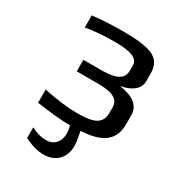

<svg xmlns="http://www.w3.org/2000/svg" viewBox="-165 -600 827 896"><g transform="rotate(30 248.5 -152.0)"><path d="M447 -346V-385C447 -454 409 -477 347 -487C320 -492 283 -494 235 -494C177 -494 123 -491 73 -485V-420C119 -428 168 -432 220 -432H236C316 -432 356 -415 356 -380V-350C356 -291 290 -286 231 -286H143V-224H248C306 -224 372 -220 372 -162V-131C372 -61 307 -56 238 -56C191 -56 131 -63 60 -78V-7C135 4 194 10 239 10H242C246 25 248 39 248 53C248 95 221 126 179 126C154 126 127 119 98 104V161C135 180 170 190 203 190C267 190 308 148 308 84C308 66 304 41 297 8C391 3 466 -25 466 -124V-174C466 -223 429 -254 356 -265V-267C399 -274 447 -298 447 -346Z"/></g></svg>

Font: Gamestation Text
Style: Bold
Weight: 400
Designer: Jonas Hecksher
Foundry: Jonas Hecksher, Playtypeª, e-types AS
Version: Version 1.003